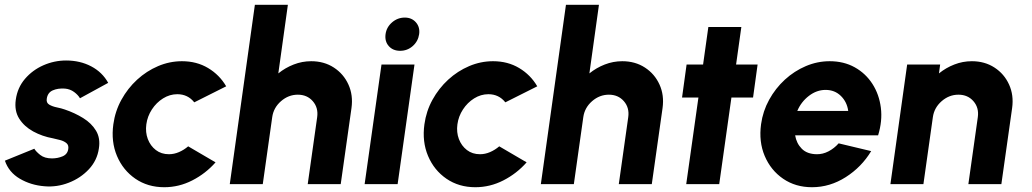

<svg xmlns="http://www.w3.org/2000/svg" viewBox="-52 -770 4318 803"><path d="M134 9Q77 4.5 31 -22.5Q-15 -49.5 -31.5 -98L91.5 -148Q98 -136.5 116.2 -122Q134.5 -107.5 165.5 -107.5Q189 -107.5 209.8 -116.2Q230.5 -125 233.5 -147Q236 -163 225.8 -171.5Q215.5 -180 199.8 -184.2Q184 -188.5 169.5 -191.5Q125 -199.5 87 -220.2Q49 -241 28.2 -274Q7.5 -307 14 -353Q21 -403.5 52.5 -440.2Q84 -477 129.5 -497Q175 -517 224.5 -517Q283 -517 329.5 -492.5Q376 -468 400.5 -423.5L282.5 -359Q274.5 -373 258 -385.2Q241.5 -397.5 219.5 -399.5Q190 -401.5 168.5 -392Q147 -382.5 143.5 -356.5Q141 -340 154.2 -332.2Q167.5 -324.5 186.2 -320.8Q205 -317 219 -312Q260.5 -298 295.8 -276.2Q331 -254.5 349.8 -223Q368.5 -191.5 361.5 -149Q354.5 -99.5 319.8 -62.2Q285 -25 235.5 -5.8Q186 13.5 134 9Z M735 -158 849.5 -91Q808 -44 752.2 -15.5Q696.5 13 635 13Q566 13 514.2 -22.5Q462.5 -58 437.2 -117.8Q412 -177.5 422 -250Q429.5 -305 455.8 -352.8Q482 -400.5 521.5 -436.8Q561 -473 609.2 -493.5Q657.5 -514 709 -514Q770.5 -514 818.2 -485.5Q866 -457 894 -409L760.5 -342Q733.5 -376 689.5 -376Q658 -376 630 -358.5Q602 -341 583.2 -312.2Q564.5 -283.5 560 -250Q555.5 -217 566.2 -188.5Q577 -160 599.8 -142.5Q622.5 -125 654.5 -125Q676 -125 696.8 -134Q717.5 -143 735 -158Z M1418 -318 1373 0H1235L1274.5 -280Q1280 -319.5 1256.2 -346.8Q1232.5 -374 1193.5 -374Q1154.5 -374 1123.2 -346.8Q1092 -319.5 1086.5 -280L1047 0H909L1014 -750H1152L1112 -463Q1141 -486.5 1176.2 -500.2Q1211.5 -514 1249.5 -514Q1303.5 -514 1344.2 -487.5Q1385 -461 1405.2 -416.5Q1425.5 -372 1418 -318Z M1543.5 -500H1681.5L1611 0H1473ZM1621.5 -557.5Q1591.5 -557.5 1574 -577.2Q1556.5 -597 1560.5 -627Q1564.5 -656.5 1587.8 -676.5Q1611 -696.5 1641 -696.5Q1670 -696.5 1687.5 -676.5Q1705 -656.5 1701 -627Q1696.5 -597 1674 -577.2Q1651.5 -557.5 1621.5 -557.5Z M2036 -158 2150.5 -91Q2109 -44 2053.2 -15.5Q1997.5 13 1936 13Q1867 13 1815.2 -22.5Q1763.5 -58 1738.2 -117.8Q1713 -177.5 1723 -250Q1730.5 -305 1756.8 -352.8Q1783 -400.5 1822.5 -436.8Q1862 -473 1910.2 -493.5Q1958.5 -514 2010 -514Q2071.5 -514 2119.2 -485.5Q2167 -457 2195 -409L2061.5 -342Q2034.5 -376 1990.5 -376Q1959 -376 1931 -358.5Q1903 -341 1884.2 -312.2Q1865.5 -283.5 1861 -250Q1856.5 -217 1867.2 -188.5Q1878 -160 1900.8 -142.5Q1923.5 -125 1955.5 -125Q1977 -125 1997.8 -134Q2018.5 -143 2036 -158Z M2719 -318 2674 0H2536L2575.5 -280Q2581 -319.5 2557.2 -346.8Q2533.5 -374 2494.5 -374Q2455.5 -374 2424.2 -346.8Q2393 -319.5 2387.5 -280L2348 0H2210L2315 -750H2453L2413 -463Q2442 -486.5 2477.2 -500.2Q2512.5 -514 2550.5 -514Q2604.5 -514 2645.2 -487.5Q2686 -461 2706.2 -416.5Q2726.5 -372 2719 -318Z M3097.5 -362H3007L2956 0H2818L2869 -362H2800.5L2819.5 -500H2888.5L2910.5 -657H3048.5L3026.5 -500H3116.5Z M3344 13Q3275 13 3223.2 -22.5Q3171.5 -58 3146.2 -117.8Q3121 -177.5 3131 -250.5Q3138.5 -305 3164.8 -352.8Q3191 -400.5 3230.5 -436.8Q3270 -473 3318.2 -493.5Q3366.5 -514 3418 -514Q3477 -514 3522.8 -488.5Q3568.5 -463 3596.8 -419Q3625 -375 3632 -319.5Q3639 -264 3620.5 -204H3273.5Q3279 -170.5 3301.2 -148Q3323.5 -125.5 3363.5 -125Q3389 -124.5 3413 -137Q3437 -149.5 3455.5 -170.5L3591.5 -138Q3551.5 -71.5 3485.2 -29.2Q3419 13 3344 13ZM3282.5 -306H3495.5Q3490.5 -343.5 3464.8 -368.8Q3439 -394 3401 -394Q3363.5 -394 3331 -369Q3298.5 -344 3282.5 -306Z M4181 -318 4136 0H3998L4037.5 -280Q4043 -319.5 4019.2 -346.8Q3995.5 -374 3956.5 -374Q3917.5 -374 3886.2 -346.8Q3855 -319.5 3849.5 -280L3810 0H3672L3742 -500H3880L3875 -463Q3904 -486.5 3939.2 -500.2Q3974.5 -514 4012.5 -514Q4066.5 -514 4107.2 -487.5Q4148 -461 4168.2 -416.5Q4188.5 -372 4181 -318Z"/></svg>

Font: Urbanist ExtraBold
Style: Italic
Weight: 800
Italic angle: -8°
Designer: Corey Hu
Foundry: Corey Hu
Version: Version 1.321; ttfautohint (v1.8.4.7-5d5b)